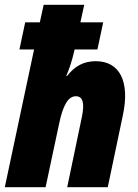

<svg xmlns="http://www.w3.org/2000/svg" viewBox="-28 -780 574 800"><path d="M-8 0H162L218 -263C234 -341 256 -379 288 -379C318 -379 325 -349 313 -292L252 0H421L484 -300C514 -440 471 -525 371 -525C320 -525 283 -504 251 -463H248C259 -489 271 -521 283 -574H378L402 -687H307L323 -760H154L138 -687H77L53 -574H114Z"/></svg>

Font: Noto Sans Condensed Black
Style: Italic
Weight: 900
Width: 3
Italic angle: -12°
Designer: Monotype Design Team
Foundry: Monotype Imaging Inc.
Version: Version 2.013